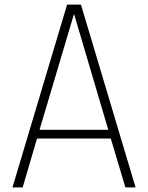

<svg xmlns="http://www.w3.org/2000/svg" viewBox="-20 -810 640 830"><path d="M270 -790H330L566 0H522L459 -211H140L78 0H34ZM300 -750 151 -249H448Z"/></svg>

Font: Cooper Hewitt
Style: Light
Weight: 703
Designer: Village Type and Design LLC
Foundry: Cooper Hewitt Smithsonian Design Museum
Version: 1.000